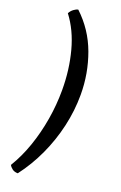

<svg xmlns="http://www.w3.org/2000/svg" viewBox="-187 -850 694 1100"><g transform="rotate(20 160.0 -300.0)"><path d="M81 200Q60 200 46.5 189.5Q33 179 28 168Q70 99 98.5 16.5Q127 -66 142 -155.5Q157 -245 157 -334Q157 -458 127.5 -569Q98 -680 37 -760Q46 -777 60.5 -787.5Q75 -798 86 -800Q179 -713 222.5 -594Q266 -475 266 -346Q266 -249 244 -152.5Q222 -56 180.5 34Q139 124 81 200Z"/></g></svg>

Font: Texturina 12pt SemiBold
Style: Regular
Weight: 600
Designer: Guillermo Torres Carreño
Foundry: Omnibus-Type
Version: Version 1.002